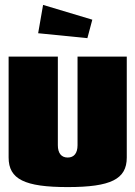

<svg xmlns="http://www.w3.org/2000/svg" viewBox="-20 -750 550 780"><path d="M335 -595 355 -670 155 -730 135 -615ZM15 -520V-110C15 -22 80 10 255 10C430 10 495 -22 495 -110V-520H295V-160C295 -128 281 -110 255 -110C229 -110 215 -128 215 -160V-520Z"/></svg>

Font: MikodacsPCS
Style: Regular
Weight: 900
Designer: gluk (gluksza@wp.pl)
Foundry: gluk (gluksza@wp.pl)
Version: Version 0.27